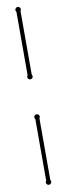

<svg xmlns="http://www.w3.org/2000/svg" viewBox="-97 -810 320 922"><g transform="rotate(-10 62.5 -349.5)"><path d="M73.2 -451.2Q76.2 -448.2 76.2 -442.9Q76.2 -437.5 72.3 -433.8Q68.4 -430.2 63 -430.2Q57.6 -430.2 53.7 -433.8Q49.8 -437.5 49.8 -442.9Q49.8 -448.2 53.2 -451.2V-761.2Q49.8 -765.1 49.8 -770Q49.8 -775.4 53.7 -779.3Q57.6 -783.2 63 -783.2Q68.4 -783.2 72.3 -779.3Q76.2 -775.4 76.2 -770Q76.2 -765.6 73.2 -761.2ZM73.2 62Q76.2 66.4 76.2 70.8Q76.2 76.2 72.3 80.1Q68.4 84 63 84Q57.6 84 53.7 80.1Q49.8 76.2 49.8 70.8Q49.8 65.9 53.2 62V-237.8Q49.8 -242.7 49.8 -247.1Q49.8 -252.4 53.7 -256.1Q57.6 -259.8 63 -259.8Q68.4 -259.8 72.3 -256.1Q76.2 -252.4 76.2 -247.1Q76.2 -242.7 73.2 -237.8Z"/></g></svg>

Font: Wire One
Style: Regular
Weight: 400
Designer: Alexei Vanyashin, Gayaneh Bagdasaryan
Foundry: Cyreal Type Foundry
Version: Version 1.000